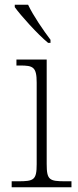

<svg xmlns="http://www.w3.org/2000/svg" viewBox="-20 -786 328 806"><path d="M182 -606H192V-619C163 -657 119 -721 98 -766H42V-756C67 -721 138 -642 182 -606ZM29 0H280V-25H255C187 -25 176 -30 176 -98V-536H49V-511H64C119 -511 134 -505 134 -439V-97C134 -30 122 -25 56 -25H29Z"/></svg>

Font: Noto Serif Telugu ExtraLight
Style: Regular
Weight: 200
Designer: Jelle Bosma - Monotype Design Team
Foundry: Monotype Imaging Inc.
Version: Version 2.005